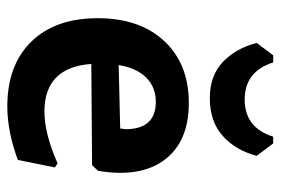

<svg xmlns="http://www.w3.org/2000/svg" viewBox="-138 -600 749 512"><g transform="rotate(90 236.0 -344.5)"><path d="M363 -699 396 -655Q381 -598 342.5 -564Q304 -530 242 -530Q182 -530 145.5 -565Q109 -600 95 -655L128 -699H147Q171 -623 246 -623Q321 -623 345 -699ZM264 10Q154 10 91.5 -54Q29 -118 29 -231Q29 -343 90 -408.5Q151 -474 255 -474Q358 -474 406.5 -409.5Q455 -345 436 -232L421 -216L151 -214Q160 -89 278 -89Q337 -89 416 -124L427 -117L407 -18Q331 10 264 10ZM252 -386Q213 -386 187.5 -360.5Q162 -335 154 -287L323 -291L325 -305Q325 -386 252 -386Z"/></g></svg>

Font: Alegreya Sans SC
Style: Bold
Weight: 700
Designer: Juan Pablo del Peral
Foundry: Huerta Tipografica
Version: Version 2.007